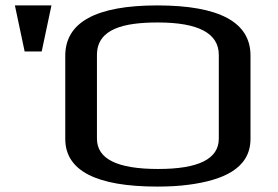

<svg xmlns="http://www.w3.org/2000/svg" viewBox="-20 -679 1028 709"><path d="M905 -474C905 -597 790 -659 561 -659C335 -659 221 -597 221 -473V-166C221 -49 335 10 561 10C603 10 642 8 678 3C798 -13 905 -54 905 -166ZM563 -596C713 -596 788 -556 788 -476V-167C788 -92 713 -55 564 -55C413 -55 338 -92 338 -167V-476C338 -574 440 -596 563 -596ZM134 -489 170 -659H35L71 -489Z"/></svg>

Font: Gamestation Extended
Style: Regular
Weight: 400
Width: 7
Designer: Jonas Hecksher
Foundry: Jonas Hecksher, Playtypeª, e-types AS
Version: Version 1.003